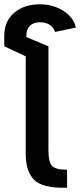

<svg xmlns="http://www.w3.org/2000/svg" viewBox="-77 -876 374 896"><path d="M236 0Q122 3 82.5 -36.5Q43 -76 43 -159V-613L-57 -660V-710Q-57 -777 -10.5 -816.5Q36 -856 109 -856Q172 -856 220 -824.5Q268 -793 277 -747L180 -727Q164 -772 109 -772Q80 -772 63 -756Q46 -740 46 -711V-703L149 -660V-176Q149 -120 165.5 -102Q182 -84 236 -84Z"/></svg>

Font: LT Superior Semi-bold
Style: Regular
Weight: 600
Designer: Daniel Lyons
Foundry: LyonsType
Version: Version 1.0